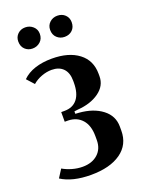

<svg xmlns="http://www.w3.org/2000/svg" viewBox="-131 -729 607 804"><g transform="rotate(-20 173.0 -327.5)"><path d="M133 10Q51 10 1 -22L24 -58Q43 -47 66 -40.5Q89 -34 112 -34Q154 -34 179.5 -57Q205 -80 205 -119V-136Q205 -184 182 -210Q159 -236 120 -237H105V-280H120Q157 -280 177 -305Q197 -330 197 -378V-386Q197 -422 178.5 -441Q160 -460 127 -460Q105 -460 82 -451.5Q59 -443 42 -428L13 -460Q35 -482 68.5 -493Q102 -504 144 -504Q219 -504 263 -470.5Q307 -437 307 -377V-366Q307 -324 269.5 -297Q232 -270 174 -266L158 -264V-253L174 -252Q237 -247 276 -217Q315 -187 315 -139V-121Q315 -59 266.5 -24.5Q218 10 133 10ZM37 -619Q37 -639 50.5 -652Q64 -665 84 -665Q104 -665 118.5 -652Q133 -639 133 -619Q133 -597 118.5 -584Q104 -571 84 -571Q64 -571 50.5 -584Q37 -597 37 -619ZM179 -619Q179 -639 193 -652Q207 -665 227 -665Q248 -665 261.5 -652Q275 -639 275 -619Q275 -597 261.5 -584Q248 -571 227 -571Q207 -571 193 -584Q179 -597 179 -619Z"/></g></svg>

Font: Moniqa ExtBd Paragraph
Style: Regular
Weight: 800
Designer: Rajesh Rajput
Foundry: Rajesh Rajput
Version: Version 1.000